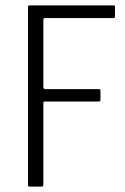

<svg xmlns="http://www.w3.org/2000/svg" viewBox="-20 -693 466 713"><path d="M90 0Q84 0 84 -6V-667Q84 -673 90 -673H401Q405 -673 406 -672Q407 -671 407 -666V-633Q407 -629 406 -627.5Q405 -626 401 -626H147Q143 -626 142 -624Q141 -622 141 -619V-370Q141 -367 143 -364.5Q145 -362 148 -362H346Q351 -362 352 -361Q353 -360 353 -355V-323Q353 -319 351.5 -317.5Q350 -316 346 -316H147Q143 -316 142 -314.5Q141 -313 141 -309V-8Q141 -3 139.5 -1.5Q138 0 133 0Z"/></svg>

Font: Glory Thin Light
Style: Regular
Weight: 300
Version: Version 1.011